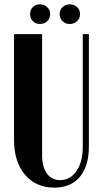

<svg xmlns="http://www.w3.org/2000/svg" viewBox="-20 -858 471 888"><path d="M165 -837.9Q184.6 -837.9 198.2 -825Q211.9 -812 211.9 -793Q211.9 -772.9 198.5 -760Q185.1 -747.1 165 -747.1Q145 -747.1 132.1 -760Q119.1 -772.9 119.1 -793Q119.1 -813 132.1 -825.4Q145 -837.9 165 -837.9ZM255.9 -793Q255.9 -812 269.3 -825Q282.7 -837.9 301.8 -837.9Q322.8 -837.9 336.4 -825.4Q350.1 -813 350.1 -793Q350.1 -772.9 336.4 -760Q322.8 -747.1 301.8 -747.1Q282.2 -747.1 269 -760Q255.9 -772.9 255.9 -793ZM44.9 -700.2H174.8V-139.2Q174.8 -85.9 197 -55.4Q219.2 -24.9 257.8 -24.9Q304.7 -24.9 333.7 -66.9Q362.8 -108.9 362.8 -179.2V-700.2H391.1V-181.2Q391.1 -90.3 349.4 -40.3Q307.6 9.8 231 9.8Q146.5 9.8 95.7 -50Q44.9 -109.9 44.9 -210Z"/></svg>

Font: Moniqa Black Heading
Style: Regular
Weight: 900
Designer: Rajesh Rajput
Foundry: Rajesh Rajput
Version: Version 1.000